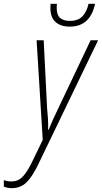

<svg xmlns="http://www.w3.org/2000/svg" viewBox="-122 -739 532 1002"><path d="M-61 243Q-82 243 -102 235V201Q-84 208 -62 208Q-28 208 -4.5 184Q19 160 45 107L101 -9L69 -529H106L124 -170Q127 -143 128.5 -114Q130 -85 129 -62H132Q141 -85 154 -114Q167 -143 179 -167L351 -529H390L78 118Q48 181 17 212Q-14 243 -61 243ZM242 -600Q195 -600 168 -624Q141 -648 141 -696Q141 -707 142 -719H175Q174 -711 174 -706.5Q174 -702 174 -697Q174 -661 191.5 -645.5Q209 -630 243 -630Q286 -630 308.5 -654Q331 -678 340 -719H374Q362 -661 329 -630.5Q296 -600 242 -600Z"/></svg>

Font: Noto Sans Condensed ExtraLight
Style: Italic
Weight: 200
Width: 3
Italic angle: -12°
Designer: Monotype Design Team
Foundry: Monotype Imaging Inc.
Version: Version 2.013; ttfautohint (v1.8.4.7-5d5b)